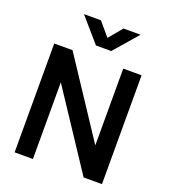

<svg xmlns="http://www.w3.org/2000/svg" viewBox="-167 -1075 1053 1194"><g transform="rotate(20 359.0 -477.5)"><path d="M317.9 -797.4 181.2 -955.1H293.5L368.7 -866.2L442.9 -955.1H555.7L418.9 -797.4ZM190.9 0H69.8V-720.2H190.9L526.4 -212.4V-720.2H647.9V0H526.4L190.9 -507.3Z"/></g></svg>

Font: Vela Sans Bd
Style: Bold
Weight: 700
Designer: Principal design: Mikhail Sharanda - project Manrope.
Design modification: Ravid Balaliev
Foundry: Mikhail Sharanda
Version: Version 1.001